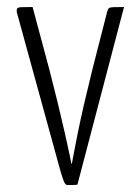

<svg xmlns="http://www.w3.org/2000/svg" viewBox="-20 -520 400 548"><path d="M172 8Q166 8 161 -5.5Q156 -19 150 -41L28 -485Q27 -492 29 -495.5Q31 -499 41 -499.5Q51 -500 73 -500L121 -321Q133 -275 144.5 -227.5Q156 -180 165 -140.5Q174 -101 179 -76.5Q184 -52 184 -52H185Q185 -52 189.5 -76.5Q194 -101 202 -140.5Q210 -180 221 -227.5Q232 -275 244 -323L286 -487Q288 -494 290.5 -496.5Q293 -499 302.5 -499.5Q312 -500 334 -500L201 7Q197 8 186.5 8Q176 8 172 8Z"/></svg>

Font: Yanone Kaffeesatz Light
Style: Regular
Weight: 300
Designer: Yanone (Cyrillic: Daniel Pouzeot, Huerta Tipografica, and Cyreal)
Foundry: Yanone
Version: Version 2.003